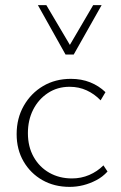

<svg xmlns="http://www.w3.org/2000/svg" viewBox="-20 -724 471 750"><path d="M252 6Q192 6 145.5 -20.5Q99 -47 72 -93.5Q45 -140 45 -200Q45 -262 73 -311Q101 -360 148.5 -388Q196 -416 257 -416Q298 -416 332 -402.5Q366 -389 392 -364L373 -332Q349 -357 318.5 -371Q288 -385 252 -385Q204 -385 167 -360.5Q130 -336 109.5 -295.5Q89 -255 89 -204Q89 -151 111.5 -111Q134 -71 173 -49Q212 -27 261 -27Q297 -27 328.5 -40.5Q360 -54 384 -78L400 -54Q381 -33 356 -20Q331 -7 305 -0.5Q279 6 252 6ZM236 -511 245 -535 344 -704H377L268 -511ZM236 -511 128 -704H161L261 -535L268 -511Z"/></svg>

Font: Ysabeau ExtraLight
Style: Regular
Weight: 250
Designer: Christian Thalmann (Catharsis Fonts)
Version: Version 2.002